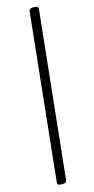

<svg xmlns="http://www.w3.org/2000/svg" viewBox="-139 -805 478 980"><g transform="rotate(-15 100.0 -315.0)"><path d="M54 140Q33 140 35 124L127 -754Q128 -770 148 -770H157Q178 -770 176 -754L84 124Q83 140 63 140Z"/></g></svg>

Font: Asap Condensed Condensed Light
Style: Italic
Weight: 300
Width: 3
Italic angle: -6°
Designer: Pablo Cosgaya
Foundry: Omnibus-Type
Version: Version 3.001; ttfautohint (v1.8.4.7-5d5b)